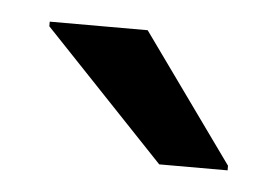

<svg xmlns="http://www.w3.org/2000/svg" viewBox="-27 -836 300 207"><g transform="rotate(5 122.5 -732.5)"><path d="M151 -661H225V-666L126 -804H20V-799Z"/></g></svg>

Font: Saira UNSAM Medium SC
Style: Regular
Weight: 500
Designer: Hector Gatti with collaboration of the Omnibus-Type team
Foundry: Omnibus-Type
Version: Version 1.072;PS 001.072;hotconv 1.0.88;makeotf.lib2.5.64775